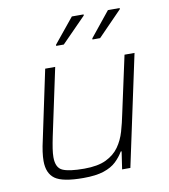

<svg xmlns="http://www.w3.org/2000/svg" viewBox="-82 -792 767 870"><g transform="rotate(-10 301.5 -357.0)"><path d="M232 8Q137 8 102 -17Q67 -42 67 -99Q67 -137 80 -193L147 -510H193L127 -200Q121 -171 117.5 -148Q114 -125 114 -108Q114 -60 143.5 -46.5Q173 -33 243 -33Q306 -33 344 -51.5Q382 -70 403.5 -100.5Q425 -131 436 -169Q447 -207 455 -247L512 -510H558L449 0H411L423 -81H419Q405 -57 383.5 -36.5Q362 -16 326 -4Q290 8 232 8ZM381 -603V-608L473 -722H527V-717L416 -603ZM214 -603V-608L307 -722H361V-717L249 -603Z"/></g></svg>

Font: Saira ExtraLight
Style: Italic
Weight: 200
Italic angle: -12°
Designer: Hector Gatti with collaboration of the Omnibus-Type team
Foundry: Omnibus-Type
Version: Version 1.100; ttfautohint (v1.8.3)